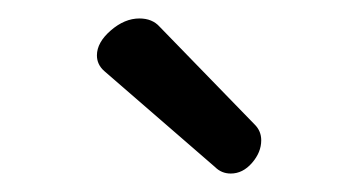

<svg xmlns="http://www.w3.org/2000/svg" viewBox="-20 -737 390 208"><path d="M85 -677Q85 -691 100 -704Q115 -717 131 -717Q145 -717 153 -708L256 -602Q263 -595 263 -585Q263 -572 253 -560.5Q243 -549 230 -549Q220 -549 213 -556L93 -660Q85 -667 85 -677Z"/></svg>

Font: Iansui
Style: Regular
Weight: 400
Designer: But Ko / Fontworks Inc.
Foundry: zi-hi.com / Fontworks Inc.
Version: Version 1.002